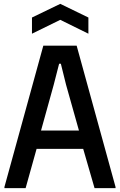

<svg xmlns="http://www.w3.org/2000/svg" viewBox="-20 -977 623 997"><path d="M3 -6 205 -740H378L580 -6V0H471L412 -204H170L113 0H3ZM390 -299 323 -537 296 -646H287L259 -537L193 -299ZM146 -886 293 -957 439 -886V-802L293 -874L146 -802Z"/></svg>

Font: Encode Sans Compressed
Style: SemiBold
Weight: 600
Designer: Pablo Impallari, Andres Torresi
Foundry: Pablo Impallari, Andres Torresi
Version: Version 1.000; ttfautohint (v1.00) -l 8 -r 50 -G 200 -x 14 -